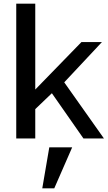

<svg xmlns="http://www.w3.org/2000/svg" viewBox="-20 -750 585 1040"><path d="M432 0 261 -245 171 -159V0H68V-730H171V-265L421 -522H532L328 -304L543 0ZM209 270 247 48H371L274 270Z"/></svg>

Font: Rising Sun Medium
Style: Regular
Weight: 500
Designer: Matt McInerney, Pablo Impallari, Rodrigo Fuenzalida (Raleway font), Stephen Hutchings (Greek), Cristiano Sobral (main ch
Foundry: The Rising Sun Project Authors
Version: Version 4.327; ttfautohint (v1.8.4.7-5d5b-dirty)